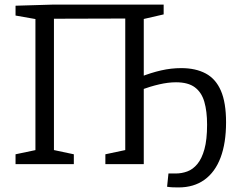

<svg xmlns="http://www.w3.org/2000/svg" viewBox="-20 -718 1056 840"><path d="M609 -342V0H441V-43L540 -64L528 -46V-657L542 -637L202 -636L216 -658V-46L204 -64L303 -43V0H48V-43L148 -64L135 -46V-651L150 -632L48 -650V-693L216 -698H696V-655L596 -632L609 -651V-373L593 -381Q641 -400 685 -410Q729 -420 773 -420Q836 -420 880 -396.5Q924 -373 946.5 -321Q969 -269 969 -183Q969 -92 945 -28.5Q921 35 874.5 68.5Q828 102 761 102Q747 102 735 101.5Q723 101 711 99L717 41H749Q775 41 799.5 32Q824 23 843.5 -0.5Q863 -24 874.5 -65.5Q886 -107 886 -173Q886 -231 874 -272.5Q862 -314 832.5 -336Q803 -358 750 -358Q716 -358 677 -349Q638 -340 594 -324Z"/></svg>

Font: Pack4
Style: Regular
Weight: 400
Version: Version 2.002